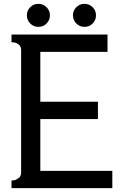

<svg xmlns="http://www.w3.org/2000/svg" viewBox="-20 -980 635 1000"><path d="M40 0V-40Q46 -40 54 -41Q62 -42 76 -52Q90 -62 90 -80V-720Q90 -738 77.5 -748Q65 -758 52 -759L40 -760V-800H540V-710H190V-450H490V-360H190V-90H565V0ZM377.5 -857.5Q360 -875 360 -900Q360 -925 377.5 -942.5Q395 -960 420 -960Q445 -960 462.5 -942.5Q480 -925 480 -900Q480 -875 462.5 -857.5Q445 -840 420 -840Q395 -840 377.5 -857.5ZM137.5 -857.5Q120 -875 120 -900Q120 -925 137.5 -942.5Q155 -960 180 -960Q205 -960 222.5 -942.5Q240 -925 240 -900Q240 -875 222.5 -857.5Q205 -840 180 -840Q155 -840 137.5 -857.5Z"/></svg>

Font: Laverick
Style: Regular
Weight: 400
Designer: Daniel Pimley
Foundry: Daniel Pimley
Version: Version 1.000;PS 001.001;hotconv 1.0.56